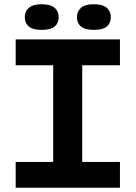

<svg xmlns="http://www.w3.org/2000/svg" viewBox="-20 -886 640 906"><path d="M54 -122H231V-578H54V-700H546V-578H368V-122H546V0H54ZM97 -805Q97 -832 116 -849Q135 -866 177 -866Q219 -866 238 -849Q257 -832 257 -805Q257 -777 238 -761Q219 -745 177 -745Q135 -745 116 -761Q97 -777 97 -805ZM343 -805Q343 -832 362 -849Q381 -866 423 -866Q465 -866 484 -849Q503 -832 503 -805Q503 -777 484 -761Q465 -745 423 -745Q381 -745 362 -761Q343 -777 343 -805Z"/></svg>

Font: PT Mono
Style: Bold
Weight: 700
Monospace: yes
Designer: A.Korolkova, I.Chaeva
Foundry: ParaType Ltd
Version: Version 1.000 OFL